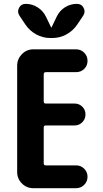

<svg xmlns="http://www.w3.org/2000/svg" viewBox="-20 -990 540 1010"><path d="M220.7 -610.4Q210 -610.4 210 -598.6V-456.1Q210 -445.3 220.7 -445.3H372.1Q396.5 -445.3 413.1 -428.7Q429.7 -412.1 429.7 -388.2Q429.7 -364.3 413.1 -347.2Q396.5 -330.1 372.1 -330.1H220.7Q210 -330.1 210 -319.3V-130.9Q210 -120.1 220.7 -120.1H379.9Q405.3 -120.1 422.9 -102.5Q440.4 -85 440.4 -60.1Q440.4 -35.2 422.9 -17.6Q405.3 0 379.9 0H155.3Q120.1 0 95.2 -24.9Q70.3 -49.8 70.3 -85V-644.5Q70.3 -679.7 95.2 -705.1Q120.1 -730.5 155.3 -730.5H379.9Q405.3 -730.5 422.9 -712.9Q440.4 -695.3 440.4 -669.9Q440.4 -644.5 422.9 -627.4Q405.3 -610.4 379.9 -610.4ZM113.3 -861.3 82 -908.2Q69.3 -927.7 80.1 -948.7Q90.8 -969.7 115.2 -969.7Q149.4 -969.7 178.2 -951.2Q207 -932.6 221.7 -902.3L249 -845.7Q249 -844.7 250 -844.7Q251 -844.7 251 -845.7L278.3 -902.3Q293 -933.6 321.8 -951.7Q350.6 -969.7 384.8 -969.7Q409.2 -969.7 419.9 -948.7Q430.7 -927.7 418 -908.2L386.7 -861.3Q364.3 -828.1 329.6 -809.1Q294.9 -790 254.9 -790H245.1Q205.1 -790 170.4 -809.1Q135.7 -828.1 113.3 -861.3Z"/></svg>

Font: Rounded-X Mgen+ 1m bold
Style: Bold
Weight: 700
Designer: [Source Han Sans]
Ryoko NISHIZUKA  (kana & ideographs); Paul D. Hunt (Latin, Greek & Cyrillic); Wenlong ZHANG  (bopomofo
Version: Version 1.059.20150602